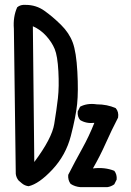

<svg xmlns="http://www.w3.org/2000/svg" viewBox="-20 -776 540 790"><path d="M311.5 -5.9Q288.1 -7.8 270.5 -19.5Q258.8 -35.2 260.7 -56.6Q288.1 -110.4 317.4 -163.1Q346.7 -215.8 368.2 -270.5Q335 -266.6 309.6 -282.2Q297.9 -295.9 299.8 -317.4L309.6 -336.9Q338.9 -352.5 377.9 -346.7Q420.9 -346.7 456.1 -331.1Q469.7 -315.4 465.8 -292Q438.5 -239.3 415 -186.5Q391.6 -133.8 362.3 -83Q411.1 -88.9 450.2 -73.2Q461.9 -58.6 460 -37.1L450.2 -17.6Q436.5 -7.8 420.9 -5.9ZM97.7 -9.8Q82 -11.7 70.3 -21.5L56.6 -33.2Q46.9 -44.9 44.9 -60.5L37.1 -658.2Q33.2 -707 50.8 -746.1Q64.5 -757.8 85.9 -755.9Q128.9 -755.9 163.1 -731.4Q197.3 -707 231 -673.8Q264.6 -640.6 279.3 -601.1Q293.9 -561.5 298.3 -481Q302.7 -400.4 297.4 -348.1Q292 -295.9 271.5 -216.8Q251 -137.7 195.8 -78.6Q140.6 -19.5 97.7 -9.8ZM121.1 -109.4Q193.4 -206.1 203.1 -265.6Q212.9 -325.2 218.3 -372.1Q223.6 -418.9 220.2 -482.4Q216.8 -545.9 205.1 -574.2Q193.4 -602.5 169.9 -628.4Q146.5 -654.3 115.2 -668Z"/></svg>

Font: JasonHandwriting1
Style: Regular
Weight: 400
Version: Version 1.48.20